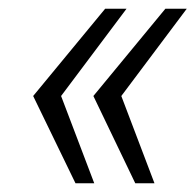

<svg xmlns="http://www.w3.org/2000/svg" viewBox="-20 -546 449 440"><path d="M153 -126 56 -326 221 -526H270L120 -326L196 -126ZM290 -126 194 -326 359 -526H408L258 -326L334 -126Z"/></svg>

Font: Archivo Condensed Thin
Style: Italic
Weight: 250
Width: 3
Italic angle: -10°
Designer: Hector Gatti
Foundry: Omnibus-Type
Version: Version 2.001